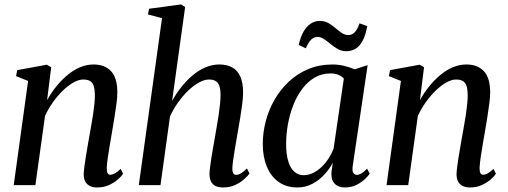

<svg xmlns="http://www.w3.org/2000/svg" viewBox="-20 -837 2298 868"><path d="M193 -384.5Q211.5 -417.5 234.8 -446.5Q258 -475.5 285.2 -498Q312.5 -520.5 342 -533Q371.5 -545.5 403 -545.5Q453.5 -545.5 482 -515.2Q510.5 -485 510.5 -418.5Q510.5 -398 506.5 -368Q502.5 -338 497.2 -304.8Q492 -271.5 486.5 -240.5Q482 -212.5 476.5 -182Q471 -151.5 467.2 -124Q463.5 -96.5 462.5 -77.5Q462.5 -61.5 466.5 -54.2Q470.5 -47 478 -47Q487.5 -47 499 -53Q510.5 -59 525.5 -73.5L536.5 -51.5Q530 -41 513.8 -26.5Q497.5 -12 473.8 -0.8Q450 10.5 419 10.5Q399.5 10.5 385.8 3.5Q372 -3.5 365 -17.2Q358 -31 358.5 -51.5Q359 -64.5 361.5 -84Q364 -103.5 367.8 -127.2Q371.5 -151 376 -176Q380.5 -201 384.5 -224.5Q388.5 -248 393 -272.5Q397.5 -297 401 -321.2Q404.5 -345.5 406.8 -367.5Q409 -389.5 409 -407.5Q408.5 -433.5 403.5 -448.8Q398.5 -464 387 -470.8Q375.5 -477.5 356 -477.5Q336 -477.5 312 -464Q288 -450.5 264.2 -427.5Q240.5 -404.5 219.5 -375Q198.5 -345.5 183.5 -313L140 0H42L107 -471L52.5 -493L58 -520L192 -544.5L211.5 -533Z M988.5 10.5Q968 10.5 954.2 3.8Q940.5 -3 933.8 -16.8Q927 -30.5 927 -51.5Q927.5 -64.5 930 -84Q932.5 -103.5 936.2 -127.2Q940 -151 944.5 -176Q949 -201 953 -224.5Q957 -248 961.2 -272.5Q965.5 -297 969 -321.2Q972.5 -345.5 974.8 -367.5Q977 -389.5 977 -407.5Q977 -433.5 971.5 -448.8Q966 -464 954.5 -470.8Q943 -477.5 925 -477.5Q904 -477.5 879.5 -464Q855 -450.5 830.5 -427Q806 -403.5 784.8 -373.5Q763.5 -343.5 748.5 -310.5L705.5 0H607.5L712.5 -755L649 -771.5L654 -797.5L799 -817L817 -805.5L758 -380.5Q776.5 -414 800 -443.8Q823.5 -473.5 851 -496.5Q878.5 -519.5 909 -532.5Q939.5 -545.5 971.5 -545.5Q1006 -545.5 1030 -532.2Q1054 -519 1066.5 -490.8Q1079 -462.5 1079 -418Q1079 -397.5 1075.2 -367.8Q1071.5 -338 1066 -304.8Q1060.5 -271.5 1055 -240.5Q1051.5 -219.5 1047.5 -196.8Q1043.5 -174 1040 -151.8Q1036.5 -129.5 1033.8 -110.5Q1031 -91.5 1030.5 -77.5Q1030 -61 1034.8 -53.8Q1039.5 -46.5 1047.5 -46.5Q1057.5 -46.5 1069 -53.2Q1080.5 -60 1096.5 -75.5L1108 -52.5Q1101 -42.5 1084.5 -27.5Q1068 -12.5 1043.8 -1Q1019.5 10.5 988.5 10.5Z M1574.5 -86Q1571.5 -63.5 1577.5 -55Q1583.5 -46.5 1593.5 -46.5Q1603 -46.5 1614.2 -53.2Q1625.5 -60 1639.5 -74.5L1651.5 -52Q1646 -43 1630.5 -28Q1615 -13 1591.8 -1.2Q1568.5 10.5 1539.5 10.5Q1509 10.5 1492.5 -7.2Q1476 -25 1478.5 -59L1484.5 -101Q1469.5 -73 1446 -47.5Q1422.5 -22 1391.8 -5.8Q1361 10.5 1324.5 10.5Q1275 10.5 1240 -14.2Q1205 -39 1186.5 -83.2Q1168 -127.5 1168 -186.5Q1168 -237 1181.2 -288.2Q1194.5 -339.5 1220.8 -385.5Q1247 -431.5 1285.2 -467.5Q1323.5 -503.5 1373.2 -524.5Q1423 -545.5 1483.5 -545.5Q1509.5 -545.5 1535.8 -539.2Q1562 -533 1583 -523.5L1642 -542.5ZM1534.5 -482Q1524.5 -492.5 1509.5 -498.8Q1494.5 -505 1474.5 -505Q1434 -505 1402 -486Q1370 -467 1345.8 -434.5Q1321.5 -402 1305.5 -360.8Q1289.5 -319.5 1281.5 -274.5Q1273.5 -229.5 1273.5 -186.5Q1273.5 -138 1283.5 -106.8Q1293.5 -75.5 1311.2 -60.2Q1329 -45 1352 -45Q1374.5 -45 1394.8 -54.8Q1415 -64.5 1433 -81.5Q1451 -98.5 1465 -120Q1479 -141.5 1488 -164.5ZM1330.5 -634Q1338.5 -670 1352.2 -694Q1366 -718 1384.8 -730.2Q1403.5 -742.5 1425 -742.5Q1447.5 -742.5 1464.5 -732.8Q1481.5 -723 1496 -710.5Q1510.5 -698 1524.8 -688.2Q1539 -678.5 1555.5 -678.5Q1570 -678.5 1582.5 -690Q1595 -701.5 1605.5 -731.5L1640 -719Q1633.5 -679.5 1620.2 -654.2Q1607 -629 1588.2 -617.2Q1569.5 -605.5 1546 -605.5Q1524.5 -605.5 1507.2 -615.2Q1490 -625 1474.8 -637.8Q1459.5 -650.5 1445 -660.2Q1430.5 -670 1415.5 -670Q1399 -670 1386.8 -658Q1374.5 -646 1362.5 -618.5Z M1878.5 -384.5Q1897 -417.5 1920.2 -446.5Q1943.5 -475.5 1970.8 -498Q1998 -520.5 2027.5 -533Q2057 -545.5 2088.5 -545.5Q2139 -545.5 2167.5 -515.2Q2196 -485 2196 -418.5Q2196 -398 2192 -368Q2188 -338 2182.8 -304.8Q2177.5 -271.5 2172 -240.5Q2167.5 -212.5 2162 -182Q2156.5 -151.5 2152.8 -124Q2149 -96.5 2148 -77.5Q2148 -61.5 2152 -54.2Q2156 -47 2163.5 -47Q2173 -47 2184.5 -53Q2196 -59 2211 -73.5L2222 -51.5Q2215.5 -41 2199.2 -26.5Q2183 -12 2159.2 -0.8Q2135.5 10.5 2104.5 10.5Q2085 10.5 2071.2 3.5Q2057.5 -3.5 2050.5 -17.2Q2043.5 -31 2044 -51.5Q2044.5 -64.5 2047 -84Q2049.5 -103.5 2053.2 -127.2Q2057 -151 2061.5 -176Q2066 -201 2070 -224.5Q2074 -248 2078.5 -272.5Q2083 -297 2086.5 -321.2Q2090 -345.5 2092.2 -367.5Q2094.5 -389.5 2094.5 -407.5Q2094 -433.5 2089 -448.8Q2084 -464 2072.5 -470.8Q2061 -477.5 2041.5 -477.5Q2021.5 -477.5 1997.5 -464Q1973.5 -450.5 1949.8 -427.5Q1926 -404.5 1905 -375Q1884 -345.5 1869 -313L1825.5 0H1727.5L1792.5 -471L1738 -493L1743.5 -520L1877.5 -544.5L1897 -533Z"/></svg>

Font: Merriweather 72pt
Style: Italic
Weight: 400
Italic angle: -7.8°
Version: Version 2.101